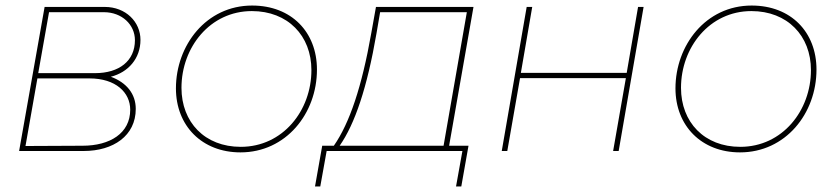

<svg xmlns="http://www.w3.org/2000/svg" viewBox="-20 -545 3031 693"><path d="M49 0H282C389 0 470 -55 470 -152C470 -206 437 -247 380 -268C443 -284 487 -334 487 -401C487 -466 434 -520 358 -520H141ZM72 -18 115 -262H303C398 -262 450 -211 450 -149C450 -64 377 -19 278 -19ZM118 -281 157 -501H355C420 -501 467 -456 467 -400C467 -325 410 -281 323 -281Z M848 5C1012 5 1124 -135 1124 -294C1124 -429 1032 -525 890 -525C724 -525 615 -381 615 -226C615 -91 709 5 848 5ZM849 -15C719 -15 635 -104 635 -228C635 -374 738 -505 889 -505C1019 -505 1104 -416 1104 -292C1104 -146 1001 -15 849 -15Z M1117 128H1136L1159 0H1649L1626 128H1645L1671 -19H1601L1689 -520H1337L1320 -425C1286 -232 1242 -101 1185 -19H1143ZM1206 -19C1261 -98 1305 -228 1339 -425L1352 -501H1665L1581 -19Z M2283 -520 2242 -282H1860L1901 -520H1881L1791 0H1811L1857 -263H2239L2193 0H2213L2303 -520Z M2651 5C2815 5 2927 -135 2927 -294C2927 -429 2835 -525 2693 -525C2527 -525 2418 -381 2418 -226C2418 -91 2512 5 2651 5ZM2652 -15C2522 -15 2438 -104 2438 -228C2438 -374 2541 -505 2692 -505C2822 -505 2907 -416 2907 -292C2907 -146 2804 -15 2652 -15Z"/></svg>

Font: Fixel Display 20240404 Thin
Style: Italic
Weight: 100
Italic angle: -10°
Designer: AlfaBravo + MacPaw
Foundry: Kyrylo Tkachov, Marchela Mozhyna, Serhii Makarenko, Maria Weinstein, Zakhar Kryvoshyya
Version: Version 1.211;Glyphs 3.2 (3225)